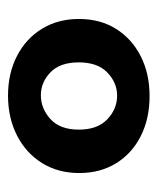

<svg xmlns="http://www.w3.org/2000/svg" viewBox="24 -774 402 491"><g transform="rotate(90 225.5 -528.0)"><path d="M224 -347Q167 -347 122.5 -370Q78 -393 53 -434Q28 -475 28 -528Q28 -583 53.5 -623.5Q79 -664 123.5 -686.5Q168 -709 225 -709Q283 -709 327.5 -686.5Q372 -664 397 -623.5Q422 -583 422 -529Q422 -475 396.5 -434Q371 -393 326 -370Q281 -347 224 -347ZM223 -431Q257 -431 284 -455.5Q311 -480 311 -528Q311 -576 284.5 -601Q258 -626 224 -626Q191 -626 165 -601Q139 -576 139 -528Q139 -480 164.5 -455.5Q190 -431 223 -431Z"/></g></svg>

Font: Parkinsans Light SemiBold
Style: Regular
Weight: 600
Version: Version 1.000